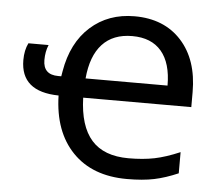

<svg xmlns="http://www.w3.org/2000/svg" viewBox="-45 -593 748 653"><g transform="rotate(5 329.5 -267.0)"><path d="M411.1 9.8Q292.5 9.8 225.1 -60.1Q157.7 -129.9 154.8 -252.9Q24.9 -254.9 24.9 -362.8Q24.9 -396.5 37.1 -420.9H106Q96.2 -397.9 96.2 -369.1Q96.2 -318.8 147.9 -318.8H158.2L161.1 -335.9Q177.7 -434.6 238.8 -489.3Q299.8 -543.9 389.2 -543.9Q490.2 -543.9 549.1 -479.2Q607.9 -414.6 607.9 -304.2V-252.9H238.8Q241.7 -156.2 283.7 -108.6Q325.7 -61 410.2 -61Q459.5 -61 498.3 -68.8Q537.1 -76.7 585 -97.2V-24.9Q542 -6.3 503.7 1.7Q465.3 9.8 411.1 9.8ZM387.2 -476.1Q321.8 -476.1 284.9 -436Q248 -396 241.2 -318.8H521Q521 -395.5 486.8 -435.8Q452.6 -476.1 387.2 -476.1Z"/></g></svg>

Font: Open Sans ACDW
Style: acdw
Weight: 400
Foundry: Ascender Corporation
Version: Version 1.10